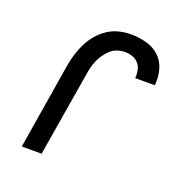

<svg xmlns="http://www.w3.org/2000/svg" viewBox="-102 -619 678 710"><g transform="rotate(20 237.5 -264.0)"><path d="M58 0 114 -342Q118 -365 125 -387.5Q132 -410 143 -431.5Q154 -453 170 -471.5Q186 -490 206.5 -503.5Q227 -517 250.5 -522.5Q274 -528 297 -528Q328 -528 357.5 -520Q387 -512 408.5 -492Q430 -472 438 -442.5Q446 -413 443 -381H366Q367 -397 364 -412Q361 -427 351.5 -438Q342 -449 327.5 -454Q313 -459 297 -459Q283 -459 268 -454Q253 -449 241.5 -438.5Q230 -428 221 -415Q212 -402 206 -388Q200 -374 196.5 -359.5Q193 -345 191 -331L136 0Z"/></g></svg>

Font: Iosevka QP
Style: Italic
Weight: 400
Italic angle: -9°
Designer: Belleve Invis
Foundry: Belleve Invis
Version: Version 20.0.0; ttfautohint (v1.8.4)